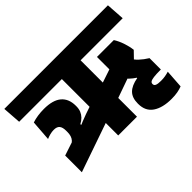

<svg xmlns="http://www.w3.org/2000/svg" viewBox="-167 -905 1245 1245"><g transform="rotate(-45 455.0 -283.0)"><path d="M548 0.5V-555H376V0.5ZM406.5 -124.5V-272.5L327 -245.5Q302 -237 276.2 -226.2Q250.5 -215.5 225 -202.5L216.5 -209L40.5 -150.5V2.5ZM261 -200 253.5 -224.5Q274.5 -235.5 288.8 -250Q303 -264.5 310.5 -283Q318 -301.5 318 -325.5V-330.5Q318 -394 278.2 -428Q238.5 -462 156.5 -462Q127 -462 99.8 -458Q72.5 -454 48.5 -446L38 -305Q54 -312 71.5 -316.5Q89 -321 106.5 -321Q135 -321 147 -306Q159 -291 159 -260V-249.5Q159 -229.5 154.5 -214.8Q150 -200 140 -188.8Q130 -177.5 113 -168ZM934 -516.5 925.5 -643.5H-24.5L-15.5 -516.5ZM723 -371.5 507.5 -299V-157L775 -251.5ZM793 -457H638.5V-242L774.5 -253.5L840 -321Q835.5 -357.5 823 -393.5Q810.5 -429.5 793 -457ZM789 78Q819.5 78 844 73.5Q868.5 69 887 61.5L895.5 -64.5Q878.5 -59.5 861.5 -56.5Q844.5 -53.5 823 -53.5Q794.5 -53.5 781.8 -59Q769 -64.5 769 -77V-78.5Q769 -88.5 777.2 -94.5Q785.5 -100.5 808.2 -103.5Q831 -106.5 874 -106.5V-210.5Q841.5 -230.5 817.5 -253Q793.5 -275.5 777 -305L650 -253.5Q665 -230 685.8 -210.5Q706.5 -191 726 -179V-175.5Q667.5 -165 639.8 -136.8Q612 -108.5 612 -56.5V-52.5Q612 13.5 659.5 45.8Q707 78 789 78Z"/></g></svg>

Font: Anek Devanagari ExtraBold
Style: Regular
Weight: 800
Designer: Kailash Malviya (Devanagari) & Yesha Goshar (Latin)
Foundry: Ek Type
Version: Version 1.003